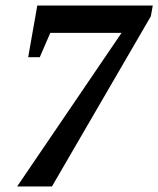

<svg xmlns="http://www.w3.org/2000/svg" viewBox="-20 -675 573 695"><path d="M124 -468H82L115 -655H533L526 -616L168 0H42L420 -556H162Z"/></svg>

Font: Libra Serif Modern
Style: Bold Italic
Weight: 700
Italic angle: -12°
Designer: Stefan Peev, Context Ltd
Foundry: Stefan Peev, Context Ltd
Version: Version 1.000